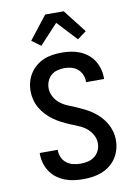

<svg xmlns="http://www.w3.org/2000/svg" viewBox="-104 -1047 809 1123"><g transform="rotate(-10 300.0 -485.5)"><path d="M299 8Q271 8 244 4.5Q217 1 191 -9Q165 -19 142.5 -35.5Q120 -52 104.5 -75Q89 -98 81 -124.5Q73 -151 73 -179V-187H180V-182Q180 -161 189.5 -140.5Q199 -120 216.5 -107Q234 -94 255.5 -89Q277 -84 299 -84Q321 -84 342.5 -89Q364 -94 381.5 -107.5Q399 -121 408.5 -141.5Q418 -162 418 -184Q418 -211 404.5 -235Q391 -259 370.5 -275.5Q350 -292 325 -302Q300 -312 275.5 -322.5Q251 -333 227.5 -345Q204 -357 182.5 -372.5Q161 -388 142.5 -407.5Q124 -427 110.5 -450Q97 -473 90 -499Q83 -525 83 -551Q83 -579 90 -605.5Q97 -632 111.5 -655Q126 -678 147.5 -696Q169 -714 194 -724.5Q219 -735 246.5 -739Q274 -743 301 -743Q328 -743 355 -739Q382 -735 407 -725Q432 -715 453.5 -698Q475 -681 489.5 -658.5Q504 -636 511.5 -609.5Q519 -583 519 -556V-548H412V-553Q412 -574 403.5 -593.5Q395 -613 379 -626.5Q363 -640 342.5 -645.5Q322 -651 301 -651Q280 -651 259 -645.5Q238 -640 222 -626Q206 -612 198 -592Q190 -572 190 -551Q190 -525 203 -500.5Q216 -476 237 -459.5Q258 -443 282.5 -433Q307 -423 331.5 -412.5Q356 -402 380 -390Q404 -378 425.5 -362.5Q447 -347 465.5 -327.5Q484 -308 497.5 -285Q511 -262 518 -236.5Q525 -211 525 -184Q525 -156 517.5 -129Q510 -102 494.5 -78.5Q479 -55 456.5 -37.5Q434 -20 408 -10Q382 0 354.5 4Q327 8 299 8ZM191 -803 138 -842 245 -979H355L462 -842L409 -803L300 -920Z"/></g></svg>

Font: Iosevka Aile Semibold
Style: Regular
Weight: 600
Designer: Belleve Invis
Foundry: Belleve Invis
Version: Version 31.1.0; ttfautohint (v1.8.4)